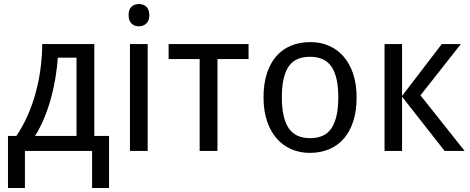

<svg xmlns="http://www.w3.org/2000/svg" viewBox="-20 -757 2355 963"><path d="M526.9 186H441.9V0H105V186H20V-75.2H62Q93.8 -121.6 117.9 -176Q142.1 -230.5 158.4 -289.8Q174.8 -349.1 183.1 -411.6Q191.4 -474.1 191.9 -536.1H453.1V-75.2H526.9ZM363.8 -75.2V-467.8H270Q266.6 -417.5 257.8 -365Q249 -312.5 234.9 -261.5Q220.7 -210.4 200.9 -163.1Q181.2 -115.7 155.8 -75.2Z M720.7 0H631.8V-536.1H720.7ZM625 -681.2Q625 -710.4 639.9 -723.6Q654.8 -736.8 676.8 -736.8Q687.5 -736.8 697 -733.6Q706.5 -730.5 713.6 -723.6Q720.7 -716.8 724.9 -706.3Q729 -695.8 729 -681.2Q729 -652.8 713.6 -638.9Q698.2 -625 676.8 -625Q654.8 -625 639.9 -638.7Q625 -652.3 625 -681.2Z M1226.6 -460.9H1070.8V0H981.4V-460.9H825.7V-536.1H1226.6Z M1768.6 -269Q1768.6 -202.1 1752.2 -150.1Q1735.8 -98.1 1705.3 -62.7Q1674.8 -27.3 1631.3 -8.8Q1587.9 9.8 1533.7 9.8Q1483.4 9.8 1440.9 -8.8Q1398.4 -27.3 1367.4 -62.7Q1336.4 -98.1 1319.1 -150.1Q1301.8 -202.1 1301.8 -269Q1301.8 -335.4 1318.1 -387Q1334.5 -438.5 1364.7 -473.9Q1395 -509.3 1438.7 -527.6Q1482.4 -545.9 1536.6 -545.9Q1586.9 -545.9 1629.4 -527.6Q1671.9 -509.3 1702.9 -473.9Q1733.9 -438.5 1751.2 -387Q1768.6 -335.4 1768.6 -269ZM1393.6 -269Q1393.6 -167 1427 -115.5Q1460.4 -64 1535.6 -64Q1610.8 -64 1643.8 -115.5Q1676.8 -167 1676.8 -269Q1676.8 -371.1 1643.3 -421.6Q1609.9 -472.2 1534.7 -472.2Q1459.5 -472.2 1426.5 -421.6Q1393.6 -371.1 1393.6 -269Z M2195.8 -536.1H2291.5L2088.9 -278.8L2310.5 0H2210L1996.6 -272V0H1908.7V-536.1H1996.6V-275.9Z"/></svg>

Font: WenQuanYi Micro Hei
Style: Regular
Weight: 400
Foundry: Ascender Corporation
Version: Version 0.2.0-beta